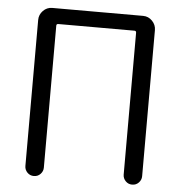

<svg xmlns="http://www.w3.org/2000/svg" viewBox="-52 -780 780 829"><g transform="rotate(5 338.0 -365.0)"><path d="M85 -40V-673Q85 -696 101.5 -713Q118 -730 141 -730H535Q558 -730 574.5 -713Q591 -696 591 -673V-40Q591 -24 579.5 -12Q568 0 551 0Q534 0 522.5 -12Q511 -24 511 -40V-655Q511 -663 503 -663H173Q165 -663 165 -655V-40Q165 -24 153.5 -12Q142 0 125 0Q108 0 96.5 -12Q85 -24 85 -40Z"/></g></svg>

Font: Rounded Mplus 1c
Style: Regular
Weight: 400
Version: Version 1.059.20150529